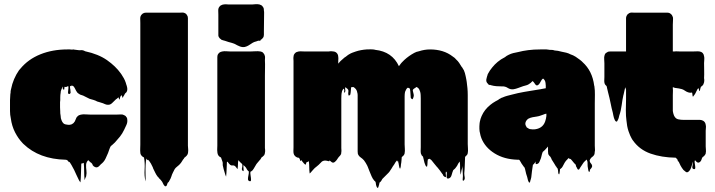

<svg xmlns="http://www.w3.org/2000/svg" viewBox="-20 -772 3500 940"><path d="M597 -201Q603 -195 603 -187Q605 -174 599 -160.5Q593 -147 588 -137Q579 -118 567.5 -103.5Q556 -89 543 -75Q540 -72 535.5 -68Q531 -64 529 -62Q527 -61 524 -58Q524 -58 522 -56Q518 -49 515 -40Q512 -31 509 -23Q505 -15 501 -5Q497 5 492 13L486 21L485 22Q482 25 479.5 27.5Q477 30 474 32Q471 35 468.5 38Q466 41 462 44Q455 49 447 46.5Q439 44 434 37Q433 35 432.5 32.5Q432 30 430 29Q428 27 428 26Q424 24 419 19Q416 17 414 14Q412 12 412 12Q402 22 401.5 35Q401 48 403 62Q405 76 402 90Q402 93 398 99Q397 101 396 105.5Q395 110 394 108Q392 87 392 66.5Q392 46 390 25Q390 25 386 27Q385 27 384.5 27.5Q384 28 382 28Q379 28 378 29Q377 51 376.5 74.5Q376 98 374 121Q374 122 373 119.5Q372 117 370 116L366 109Q363 103 360 96.5Q357 90 354 84Q344 60 330 36Q325 27 320 20Q320 22 318 22Q317 23 314 17Q308 10 301 10Q172 7 95 -67L91 -71Q69 -94 53.5 -124.5Q38 -155 33 -192Q29 -210 29 -228Q29 -246 29 -265V-266Q29 -274 29 -282.5Q29 -291 30 -300Q30 -305 30.5 -310Q31 -315 32 -320Q32 -322 32 -325Q32 -328 33 -331Q33 -332 33.5 -333Q34 -334 34 -335Q39 -361 49 -384.5Q59 -408 73 -428Q75 -431 80 -436Q118 -482 177.5 -506Q237 -530 310 -530Q316 -530 322 -530Q328 -530 333 -529Q339 -531 344 -529L368 -526Q382 -528 391 -524L397 -521Q462 -507 504 -477.5Q546 -448 571 -413Q573 -410 575.5 -406.5Q578 -403 580 -399Q593 -380 599 -356Q600 -355 600 -353.5Q600 -352 601 -350Q605 -336 602 -327Q602 -326 601.5 -325.5Q601 -325 601 -325Q600 -321 598 -319.5Q596 -318 594 -316Q593 -315 592 -313.5Q591 -312 590 -310Q590 -310 588 -306Q586 -302 584 -300Q583 -299 582.5 -296Q582 -293 580 -294Q578 -296 578 -299.5Q578 -303 576 -305Q575 -306 572 -303Q570 -301 568 -295Q567 -292 566.5 -288.5Q566 -285 564 -285Q562 -285 562 -289.5Q562 -294 560 -295Q560 -296 556 -292Q552 -288 548 -286Q540 -279 530 -268.5Q520 -258 508 -259Q500 -259 492 -263Q484 -267 476 -269Q472 -271 466.5 -272Q461 -273 456 -275Q452 -277 447 -279.5Q442 -282 437 -283Q431 -285 424.5 -286.5Q418 -288 413 -291Q408 -293 403 -296Q398 -299 393 -301Q388 -304 382.5 -305.5Q377 -307 372 -309Q368 -311 366 -313Q358 -317 353 -327Q349 -334 345.5 -341.5Q342 -349 335 -353L329 -347Q333 -351 333 -353Q332 -353 328.5 -352Q325 -351 323 -350V-341Q324 -337 324.5 -333.5Q325 -330 325 -326Q327 -318 324 -315Q323 -312 320.5 -312Q318 -312 316 -312L315 -313Q313 -315 313 -320Q313 -325 314 -330.5Q315 -336 315 -341V-346Q315 -349 314.5 -349.5Q314 -350 314 -350Q313 -350 312 -349.5Q311 -349 310 -349Q306 -347 306 -347Q305 -346 301 -346Q300 -346 298.5 -347Q297 -348 296 -346Q295 -344 295 -338Q295 -332 292 -333Q287 -335 287 -340Q287 -345 288 -348Q286 -346 286 -346Q284 -342 284 -342Q283 -340 282 -337Q281 -334 280 -332Q277 -326 277 -318Q276 -313 275.5 -307Q275 -301 275 -295V-290Q275 -286 275 -281.5Q275 -277 274 -272Q274 -258 274 -246.5Q274 -235 275 -224V-218Q276 -216 276 -211Q276 -206 277 -204Q277 -201 277.5 -198.5Q278 -196 278 -193Q279 -192 279 -190.5Q279 -189 280 -187Q284 -174 292 -167Q294 -165 301 -163Q303 -162 307 -162Q311 -161 314 -161Q317 -161 321 -161Q323 -162 325.5 -162Q328 -162 330 -163Q333 -165 336.5 -167Q340 -169 342 -172Q343 -174 344 -175Q345 -176 346 -177L352 -191Q355 -200 363 -205Q365 -208 368.5 -208.5Q372 -209 371 -209Q375 -211 378 -211Q386 -213 398.5 -212Q411 -211 421 -211H552Q559 -211 566.5 -211.5Q574 -212 581 -211Q587 -209 590 -207L595 -204Q597 -202 597 -201Z M901 -29Q901 -24 899 -18Q899 -18 897 -14L896 -13Q895 -10 889.5 -5.5Q884 -1 883 0L882 1Q882 2 881.5 2Q881 2 881 3Q879 8 877 8Q873 14 869.5 20Q866 26 861 31Q857 36 851.5 40Q846 44 841 49Q836 54 833 60Q832 63 830.5 65.5Q829 68 828 70Q821 84 819 92Q817 100 808 115Q807 119 801 123Q800 125 797.5 133Q795 141 789 140Q787 140 784.5 136.5Q782 133 781 132Q778 127 776 122Q774 117 770 113Q768 111 767 109Q763 106 758 100Q757 98 755.5 96Q754 94 752 93Q745 84 740 73.5Q735 63 730 53Q729 50 728 47Q727 44 725 41L719 29Q712 17 704 9Q704 12 702 12Q701 12 700 9.5Q699 7 698 6Q698 5 697.5 4.5Q697 4 697 4Q694 14 693 34.5Q692 55 692.5 75.5Q693 96 693 108Q693 120 692 113Q686 90 688 57.5Q690 25 685 -1Q683 -2 681.5 -3Q680 -4 678 -5Q667 -14 667 -25Q666 -35 666.5 -45Q667 -55 667 -64V-659Q667 -669 666.5 -680Q666 -691 672 -699L678 -705Q685 -710 694 -710H861Q866 -710 871.5 -710.5Q877 -711 882 -709Q885 -708 887.5 -706.5Q890 -705 892 -703Q894 -701 896 -697Q900 -692 900 -683V-59Q900 -52 901 -44.5Q902 -37 901 -29Z M1178 -542Q1166 -540 1153.5 -545Q1141 -550 1129 -557Q1126 -558 1122.5 -559.5Q1119 -561 1115 -562Q1107 -564 1098.5 -566.5Q1090 -569 1082 -572Q1079 -573 1076.5 -573.5Q1074 -574 1071 -575L1063 -578Q1062 -580 1060.5 -581Q1059 -582 1057 -583Q1050 -590 1049 -598V-700Q1049 -709 1048.5 -720Q1048 -731 1054 -739L1060 -745Q1063 -747 1069 -749Q1077 -751 1085.5 -751Q1094 -751 1101 -750H1214Q1223 -751 1232.5 -751.5Q1242 -752 1251 -750Q1252 -750 1252 -749.5Q1252 -749 1253 -749Q1254 -749 1258 -747Q1263 -745 1266 -740Q1271 -734 1271.5 -729Q1272 -724 1272 -721Q1273 -717 1273 -713.5Q1273 -710 1273 -706Q1273 -685 1272.5 -663Q1272 -641 1272 -620V-602Q1272 -597 1271 -594Q1270 -589 1265 -584L1261 -580Q1259 -578 1257 -578Q1256 -577 1255.5 -575Q1255 -573 1253 -572Q1253 -572 1251 -572.5Q1249 -573 1247 -573Q1245 -573 1242 -572Q1239 -571 1237 -570Q1235 -569 1232 -568.5Q1229 -568 1227 -567Q1225 -567 1224 -566Q1217 -563 1210 -558Q1203 -553 1195 -548.5Q1187 -544 1178 -542ZM1276 -18Q1275 -17 1275 -16Q1275 -15 1274 -14V-13Q1272 -11 1270 -9Q1268 -7 1266 -5Q1266 -5 1265.5 -4.5Q1265 -4 1264 -4Q1264 -4 1263.5 -3.5Q1263 -3 1262 -3Q1260 -1 1258 3Q1257 4 1256.5 6Q1256 8 1254 9Q1250 14 1246 18.5Q1242 23 1238 28V29H1237Q1237 30 1235 32L1222 54Q1217 63 1210 67Q1206 69 1206 69Q1205 77 1207 88.5Q1209 100 1209 108.5Q1209 117 1202 115Q1194 113 1194 104.5Q1194 96 1196.5 85.5Q1199 75 1198 67Q1197 67 1194 64Q1191 61 1189 57.5Q1187 54 1185 50Q1182 47 1181 45L1172 36Q1171 43 1172.5 56Q1174 69 1169 65Q1162 60 1165 50Q1168 40 1166 32Q1165 30 1163.5 29Q1162 28 1160 26L1153 19Q1151 16 1147 12Q1145 22 1145 33Q1145 44 1143 55Q1142 56 1141 54Q1140 52 1139 51Q1136 47 1133.5 44Q1131 41 1127 39Q1122 37 1117 38Q1112 39 1107 35Q1103 32 1100.5 28.5Q1098 25 1095 21Q1094 21 1093 20Q1092 19 1091 21Q1090 38 1089.5 56Q1089 74 1087 92Q1087 94 1085.5 89.5Q1084 85 1083 83Q1081 77 1079 69.5Q1077 62 1075 56Q1071 42 1070.5 37Q1070 32 1070.5 29Q1071 26 1069.5 20.5Q1068 15 1062 -1L1056 -4Q1049 -9 1046.5 -16Q1044 -23 1044 -30Q1043 -37 1043.5 -44.5Q1044 -52 1044 -59V-493Q1044 -498 1045 -501Q1047 -507 1049 -509L1055 -515Q1059 -518 1068 -520Q1078 -522 1088.5 -521Q1099 -520 1107 -520H1206Q1218 -520 1230.5 -521Q1243 -522 1255 -520Q1257 -520 1259 -519Q1261 -518 1263.5 -517Q1266 -516 1267 -515Q1270 -512 1271 -510Q1275 -506 1277 -497Q1278 -493 1277.5 -487.5Q1277 -482 1277 -477Q1278 -458 1277.5 -439.5Q1277 -421 1277 -402V-55Q1277 -51 1277 -47Q1277 -43 1278 -38Q1278 -34 1278 -30Q1278 -26 1276 -18Z M2270 -67Q2270 -57 2271 -45Q2272 -33 2270 -22Q2270 -21 2269.5 -20.5Q2269 -20 2269 -18Q2268 -15 2264 -11Q2261 -7 2257 -4Q2256 16 2255.5 36Q2255 56 2253 76Q2253 85 2255 95.5Q2257 106 2250 112Q2244 116 2245.5 102.5Q2247 89 2246 82Q2245 71 2245 61Q2245 51 2244 41Q2243 47 2243 47Q2243 47 2243 49Q2243 51 2239 64Q2238 68 2237 76.5Q2236 85 2235 81Q2232 66 2232.5 50.5Q2233 35 2231 19Q2231 19 2230.5 19Q2230 19 2230 20Q2228 22 2226 25Q2224 28 2222 31Q2222 32 2220 36Q2217 40 2214.5 44.5Q2212 49 2208 53Q2202 59 2199 61Q2195 70 2191 85Q2187 100 2175 102Q2168 103 2167 97Q2166 91 2167 83Q2168 75 2167 71Q2166 69 2164.5 68.5Q2163 68 2163 69Q2161 75 2163 86Q2165 97 2159 95Q2152 91 2149 86Q2149 86 2148.5 83.5Q2148 81 2146 80Q2143 76 2140 71.5Q2137 67 2134 63L2122 48L2119 45Q2114 40 2107 30.5Q2100 21 2093 13L2091 11Q2089 9 2083 5Q2082 5 2080 7Q2075 7 2075 8Q2073 16 2073 25Q2073 34 2071 43Q2069 45 2067 43Q2064 41 2061.5 33.5Q2059 26 2058 24Q2056 17 2054.5 9.5Q2053 2 2051 -5Q2049 -7 2049 -7Q2048 -8 2047 -9Q2046 -10 2045 -11Q2043 -13 2043 -15Q2042 -16 2042 -18Q2041 -18 2041 -18.5Q2041 -19 2041 -19Q2039 -27 2039.5 -36Q2040 -45 2040 -52V-290Q2040 -298 2039.5 -307Q2039 -316 2037 -323Q2037 -324 2036 -325Q2036 -327 2034 -331L2031 -337Q2029 -339 2026.5 -341.5Q2024 -344 2021 -345Q2021 -346 2020.5 -346Q2020 -346 2020 -346Q2018 -346 2016 -344Q2014 -342 2012 -341Q2000 -335 2001 -328Q2002 -321 2005 -311Q2008 -301 2000 -286Q2000 -286 1995 -288Q1992 -291 1991 -293Q1990 -304 1989.5 -315Q1989 -326 1987 -337Q1984 -338 1984 -341H1983Q1976 -343 1975 -342Q1968 -336 1963 -322Q1962 -318 1961.5 -312Q1961 -306 1961 -301V-65Q1961 -55 1962 -44Q1963 -33 1961 -22Q1961 -22 1960.5 -19.5Q1960 -17 1960 -18Q1959 -16 1958 -14Q1957 -12 1955 -10Q1953 -8 1950 -5.5Q1947 -3 1947 -3Q1946 6 1945.5 15Q1945 24 1943 33Q1943 43 1940 52Q1940 53 1938.5 53Q1937 53 1937 52Q1935 50 1933 37Q1931 24 1930 23Q1930 21 1929.5 19.5Q1929 18 1929 17Q1927 19 1926 19Q1924 15 1924 13Q1920 17 1916.5 22Q1913 27 1910 33Q1906 38 1903 43Q1900 48 1897 53Q1893 58 1890 63.5Q1887 69 1882 74Q1877 80 1871 85Q1865 90 1860 96L1852 104Q1850 108 1846.5 113.5Q1843 119 1838 122Q1837 126 1836.5 130Q1836 134 1834 139Q1833 141 1832.5 143.5Q1832 146 1830 148Q1828 149 1825 144Q1823 141 1821 133Q1820 129 1820 125.5Q1820 122 1818 118Q1820 120 1816.5 116Q1813 112 1811 111Q1810 109 1809 107.5Q1808 106 1806 104Q1799 92 1795 81Q1791 73 1788 64Q1785 55 1781 46L1778 39Q1774 31 1770.5 25.5Q1767 20 1762 13Q1755 5 1745.5 -1.5Q1736 -8 1732 -19Q1731 -24 1731 -30.5Q1731 -37 1731 -43V-306Q1731 -310 1730.5 -313Q1730 -316 1729 -319Q1729 -321 1728.5 -322Q1728 -323 1728 -324Q1727 -327 1725.5 -330.5Q1724 -334 1722 -336Q1716 -343 1710 -346Q1708 -346 1704.5 -345.5Q1701 -345 1700 -345Q1700 -344 1699.5 -344Q1699 -344 1699 -344Q1698 -336 1697.5 -327Q1697 -318 1695 -309Q1694 -307 1690.5 -305Q1687 -303 1686 -306Q1684 -314 1685.5 -322Q1687 -330 1682 -339Q1681 -339 1681 -339.5Q1681 -340 1680 -340Q1684 -336 1684 -334.5Q1684 -333 1674 -343Q1674 -344 1670 -344Q1669 -338 1670.5 -331Q1672 -324 1667 -319Q1663 -316 1665 -325Q1667 -334 1662 -338L1659 -335V-334Q1658 -333 1655 -327Q1655 -326 1654.5 -325Q1654 -324 1654 -323Q1652 -315 1651.5 -306.5Q1651 -298 1651 -290V-47Q1651 -43 1651.5 -37.5Q1652 -32 1651 -27Q1651 -21 1650 -18L1647 -13Q1646 -11 1644.5 -9.5Q1643 -8 1641 -6Q1637 -2 1636 0Q1633 5 1629 10.5Q1625 16 1620 20Q1618 22 1616 23Q1609 26 1603.5 21.5Q1598 17 1593 13Q1593 16 1592 17Q1591 18 1586 16.5Q1581 15 1580 15Q1566 12 1556 19Q1552 23 1548 27Q1544 31 1540 35Q1534 41 1527.5 45.5Q1521 50 1516 56Q1515 57 1510.5 62Q1506 67 1500 74Q1496 78 1496 77Q1494 62 1494 47Q1494 32 1492 17Q1491 18 1489 19Q1487 20 1485 21Q1484 22 1482.5 22Q1481 22 1480 23Q1479 25 1478.5 28.5Q1478 32 1476 34Q1475 35 1471 31Q1467 27 1467 27Q1463 23 1460.5 19Q1458 15 1454 11Q1454 15 1452 16Q1450 17 1449.5 13Q1449 9 1448 8Q1447 6 1446 4Q1445 2 1444 1Q1443 0 1439 0Q1438 0 1437.5 -0.5Q1437 -1 1435 -1Q1427 -4 1422 -11Q1420 -13 1418 -19Q1416 -26 1416.5 -35Q1417 -44 1417 -51V-473Q1417 -478 1416.5 -483.5Q1416 -489 1417 -494Q1417 -498 1419 -504Q1421 -508 1422.5 -509.5Q1424 -511 1425 -512Q1430 -518 1442 -520Q1450 -521 1457.5 -520.5Q1465 -520 1472 -520H1589Q1593 -521 1596.5 -521Q1600 -521 1604 -521Q1606 -521 1608.5 -520.5Q1611 -520 1613 -520Q1623 -519 1629.5 -511.5Q1636 -504 1636 -493Q1637 -488 1636.5 -483Q1636 -478 1636 -473V-460Q1638 -462 1638 -463Q1639 -463 1639 -463.5Q1639 -464 1639 -464L1647 -473Q1651 -477 1655.5 -480.5Q1660 -484 1664 -488Q1666 -490 1667.5 -491Q1669 -492 1671 -493Q1671 -493 1677 -497.5Q1683 -502 1684 -503Q1685 -503 1689 -506Q1697 -511 1705 -514Q1713 -517 1722 -520Q1734 -524 1747.5 -526.5Q1761 -529 1775 -530H1780Q1795 -531 1805 -530Q1808 -530 1811 -529.5Q1814 -529 1817 -528Q1900 -519 1933 -448L1939 -456Q1941 -459 1943.5 -462Q1946 -465 1948 -467L1960 -479Q1982 -499 2008 -513Q2013 -516 2019 -518Q2025 -520 2031 -521Q2058 -530 2086 -530Q2118 -530 2146 -521.5Q2174 -513 2197 -495Q2202 -492 2206 -488.5Q2210 -485 2214 -480Q2222 -473 2228 -464Q2234 -455 2240 -445Q2244 -441 2245 -438Q2252 -429 2256 -414.5Q2260 -400 2263 -383Q2264 -380 2264 -377Q2264 -374 2265 -371Q2267 -357 2268.5 -340.5Q2270 -324 2270 -307V-291Q2270 -280 2270 -256Q2270 -232 2270 -204Q2270 -176 2270 -152Q2270 -128 2270 -117Z M2893 -36Q2893 -32 2892 -30Q2892 -17 2887 -11Q2886 -9 2883 -6.5Q2880 -4 2877 -2Q2866 9 2867 16Q2868 23 2873 28Q2878 33 2879 40Q2880 47 2869 58Q2868 61 2867.5 64.5Q2867 68 2865 70Q2864 71 2861 65Q2860 60 2859 54Q2858 48 2857 42Q2856 25 2856.5 22.5Q2857 20 2852 9L2848 13Q2845 16 2842.5 18Q2840 20 2837 24Q2833 30 2829 36Q2825 42 2821 48Q2820 49 2818 53Q2816 57 2814 58Q2809 60 2806 53Q2803 46 2801 44Q2800 41 2799.5 38Q2799 35 2797 32Q2795 31 2791 27Q2789 25 2788 23L2778 11L2773 6Q2771 7 2768 5Q2765 3 2763 2Q2758 7 2758 8Q2750 15 2744.5 24.5Q2739 34 2734 44Q2733 46 2730.5 49Q2728 52 2725 54Q2723 56 2722 56Q2721 62 2720.5 68.5Q2720 75 2718 81Q2717 82 2715.5 80.5Q2714 79 2714 78Q2712 70 2712.5 66.5Q2713 63 2709 51Q2708 51 2707.5 50.5Q2707 50 2707 50Q2707 49 2705 47Q2705 45 2703.5 44Q2702 43 2702 43L2693 28L2681 9Q2680 5 2678 1.5Q2676 -2 2674 -5L2673 -6Q2669 -9 2665 -16Q2665 -17 2664.5 -17.5Q2664 -18 2664 -19Q2663 -24 2663 -30.5Q2663 -37 2663 -47V-55Q2661 -53 2660 -51L2657 -48Q2648 -37 2637 -28Q2633 -18 2631 -7.5Q2629 3 2624 13Q2623 17 2620.5 21.5Q2618 26 2614 29Q2613 30 2608.5 31Q2604 32 2603 31Q2602 28 2602 24.5Q2602 21 2602 18Q2601 21 2599.5 23.5Q2598 26 2596 28Q2595 30 2593 31.5Q2591 33 2589 35Q2586 51 2584.5 65.5Q2583 80 2581 96Q2580 100 2579 104.5Q2578 109 2576 114Q2576 119 2573 122Q2572 123 2569 120Q2568 118 2567 115.5Q2566 113 2565 111Q2564 106 2561 94.5Q2558 83 2556 79Q2555 75 2554 70.5Q2553 66 2552 62Q2551 59 2550.5 55.5Q2550 52 2548 48L2545 45Q2542 41 2539 36.5Q2536 32 2533 28Q2532 25 2530 22.5Q2528 20 2526 16Q2525 14 2524 12.5Q2523 11 2521 10H2513Q2448 8 2401.5 -21Q2355 -50 2337 -95Q2336 -98 2335 -101Q2334 -104 2333 -107Q2333 -108 2332.5 -109Q2332 -110 2332 -111Q2331 -116 2330 -120.5Q2329 -125 2328 -129Q2327 -135 2327 -141.5Q2327 -148 2327 -154Q2327 -158 2327.5 -161Q2328 -164 2328 -168L2329 -175Q2332 -191 2338 -204Q2352 -236 2381 -259Q2387 -264 2393 -268Q2399 -272 2406 -276L2419 -283Q2421 -285 2424 -287Q2427 -289 2430 -290Q2432 -292 2435 -293Q2438 -294 2441 -295Q2452 -300 2463.5 -303Q2475 -306 2487 -309Q2501 -313 2515.5 -316Q2530 -319 2546 -322L2570 -326Q2584 -328 2597.5 -330.5Q2611 -333 2625 -335Q2629 -335 2630 -336L2652 -340V-356Q2652 -352 2651.5 -358Q2651 -364 2651 -365Q2651 -364 2650.5 -367.5Q2650 -371 2650 -370Q2650 -371 2649.5 -372Q2649 -373 2649 -374Q2647 -380 2641 -386Q2640 -386 2640 -386.5Q2640 -387 2638 -387Q2636 -386 2633.5 -383Q2631 -380 2630 -378Q2627 -373 2623 -365.5Q2619 -358 2613 -355Q2606 -351 2600 -360Q2594 -369 2590 -373Q2588 -375 2587 -375L2578 -366Q2575 -364 2572 -362Q2569 -360 2566 -358Q2560 -355 2553.5 -353.5Q2547 -352 2541 -350Q2529 -346 2517.5 -341.5Q2506 -337 2494 -335Q2479 -333 2466 -341.5Q2453 -350 2438 -349Q2424 -349 2410.5 -350Q2397 -351 2383 -355Q2379 -357 2378 -357Q2377 -357 2376 -356Q2375 -355 2374 -356Q2373 -357 2372.5 -358Q2372 -359 2370 -360Q2369 -362 2367 -364Q2365 -366 2365 -366Q2364 -367 2362 -371Q2360 -377 2361 -383.5Q2362 -390 2364 -396Q2365 -399 2366 -402Q2367 -405 2368 -409Q2378 -428 2390 -442Q2401 -456 2416.5 -469Q2432 -482 2452 -492Q2460 -499 2471 -504Q2481 -509 2492.5 -512Q2504 -515 2516 -517Q2539 -523 2566 -526.5Q2593 -530 2625 -530H2645Q2651 -530 2656 -530Q2661 -530 2664 -529L2671 -528H2676Q2689 -528 2695 -525Q2712 -524 2729 -519Q2741 -517 2752.5 -514Q2764 -511 2773 -506Q2786 -502 2798.5 -494Q2811 -486 2821 -478Q2821 -477 2821.5 -477Q2822 -477 2822 -477Q2825 -475 2827.5 -472.5Q2830 -470 2832 -468Q2880 -425 2889 -353Q2890 -352 2890 -350Q2893 -329 2892.5 -308Q2892 -287 2892 -266V-59Q2892 -54 2892.5 -48Q2893 -42 2893 -36ZM2655 -203V-215Q2655 -216 2653 -215Q2652 -215 2650.5 -214.5Q2649 -214 2648 -214Q2644 -212 2639 -210.5Q2634 -209 2629 -207Q2619 -203 2608.5 -201.5Q2598 -200 2587 -198Q2582 -197 2576 -195Q2570 -193 2565 -190Q2561 -187 2559 -184Q2552 -175 2552 -166Q2552 -159 2559 -148Q2561 -147 2563.5 -145.5Q2566 -144 2569 -142L2574 -140Q2587 -139 2588 -138.5Q2589 -138 2600 -139Q2643 -145 2652 -188Q2654 -194 2654 -199Q2654 -202 2655 -203Z M3435 -22V-20Q3434 -19 3434 -18Q3434 -17 3433.5 -17Q3433 -17 3433 -16Q3433 -15 3431 -13Q3429 -10 3426.5 -7.5Q3424 -5 3420 -3Q3416 3 3414.5 9Q3413 15 3408 20Q3401 26 3395 23.5Q3389 21 3385 14Q3381 14 3381 15Q3380 21 3382 31.5Q3384 42 3384 49.5Q3384 57 3377 56Q3367 54 3370 41.5Q3373 29 3373 19Q3369 31 3364.5 46Q3360 61 3350 69Q3343 74 3337 69Q3331 64 3326 60Q3318 50 3312 39Q3306 28 3301 16Q3301 17 3300.5 18.5Q3300 20 3300 21Q3299 18 3298.5 15Q3298 12 3296 8L3288 0H3287Q3219 -1 3165 -20Q3111 -39 3079 -84Q3075 -89 3071.5 -96Q3068 -103 3065 -109Q3063 -114 3061 -119.5Q3059 -125 3057 -130Q3053 -142 3050.5 -155.5Q3048 -169 3047 -182Q3044 -202 3044 -232Q3044 -262 3045 -285V-333L3041 -345L3033 -309Q3033 -307 3032 -306Q3027 -284 3023.5 -256.5Q3020 -229 3012 -207Q3011 -201 3009 -194.5Q3007 -188 3004 -183Q3002 -179 3002 -179Q2997 -174 2994 -179Q2991 -181 2989.5 -185.5Q2988 -190 2986 -194L2983 -206L2980 -221Q2977 -232 2974.5 -242.5Q2972 -253 2970 -264Q2967 -278 2964 -292Q2961 -306 2957 -320L2952 -341Q2952 -343 2951.5 -344Q2951 -345 2951 -346Q2951 -349 2949 -351Q2948 -352 2947 -353.5Q2946 -355 2944 -356Q2944 -356 2941 -361Q2941 -362 2940.5 -362.5Q2940 -363 2940 -364Q2940 -365 2939.5 -366Q2939 -367 2939 -368Q2938 -374 2938.5 -381Q2939 -388 2939 -395V-462Q2939 -471 2938 -482Q2937 -493 2940 -502Q2943 -512 2951 -515Q2956 -519 2960.5 -519.5Q2965 -520 2969 -520H3045V-683Q3045 -692 3052 -701Q3053 -703 3057 -705Q3060 -708 3064 -709Q3069 -711 3074 -710.5Q3079 -710 3084 -710H3247Q3258 -710 3265 -703Q3270 -700 3273 -691Q3275 -687 3275 -683.5Q3275 -680 3275 -675Q3275 -669 3274.5 -663Q3274 -657 3274 -651V-520H3282Q3289 -521 3296 -520.5Q3303 -520 3310 -520H3372Q3380 -520 3388.5 -520.5Q3397 -521 3405 -520Q3424 -517 3427 -497Q3429 -489 3428 -480Q3427 -471 3427 -463Q3427 -446 3427.5 -426.5Q3428 -407 3427 -389Q3428 -386 3428 -378Q3428 -369 3425 -363Q3424 -358 3420 -354Q3419 -353 3418 -352Q3417 -351 3416 -350Q3416 -350 3415.5 -349.5Q3415 -349 3414 -349Q3414 -349 3413.5 -348.5Q3413 -348 3412 -348Q3411 -346 3410.5 -344Q3410 -342 3409 -340Q3409 -336 3407 -332Q3407 -326 3404 -327Q3402 -327 3402 -332Q3402 -338 3400 -339Q3400 -341 3398 -339Q3398 -339 3396 -337Q3395 -336 3394 -334Q3393 -332 3392 -330Q3389 -325 3386.5 -319Q3384 -313 3380 -308Q3379 -307 3378.5 -306Q3378 -305 3376 -303Q3375 -302 3374 -300Q3373 -298 3372 -299Q3370 -304 3370 -309Q3370 -314 3368 -319Q3366 -318 3361 -318Q3355 -318 3349 -320Q3340 -323 3332.5 -328.5Q3325 -334 3317 -336Q3310 -338 3303.5 -339Q3297 -340 3290 -341Q3284 -341 3278 -344Q3279 -344 3276.5 -344.5Q3274 -345 3274 -345V-337Q3275 -333 3274.5 -323.5Q3274 -314 3274 -306V-235Q3274 -232 3274 -229Q3274 -226 3275 -223Q3276 -219 3277 -214.5Q3278 -210 3280 -206Q3287 -191 3300 -188Q3313 -185 3329 -185H3408Q3414 -185 3422 -181Q3431 -176 3434 -166Q3435 -164 3435 -161Q3437 -154 3436 -146.5Q3435 -139 3435 -132V-55Q3435 -48 3436 -39Q3437 -30 3435 -22Z"/></svg>

Font: Rubik Wet Paint
Style: Regular
Weight: 400
Designer: Hubert and Fischer, NaN
Foundry: Hubert and Fischer, NaN
Version: Version 2.200